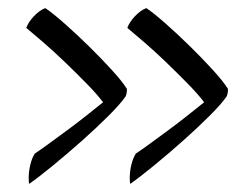

<svg xmlns="http://www.w3.org/2000/svg" viewBox="-20 -496 624 475"><path d="M66 -116Q84 -128 105 -143.5Q126 -159 148.5 -175.5Q171 -192 193 -209.5Q215 -227 235 -243Q220 -263 194.5 -289Q169 -315 141.5 -341.5Q114 -368 88 -390.5Q62 -413 45 -427Q50 -441 63.5 -455.5Q77 -470 92 -476Q110 -464 140 -437.5Q170 -411 200.5 -381Q231 -351 257 -322.5Q283 -294 294 -276Q294 -265 291 -258Q279 -240 249 -210Q219 -180 183 -148Q147 -116 111 -86.5Q75 -57 52 -41Q51 -46 51 -56Q51 -72 55 -88.5Q59 -105 66 -116ZM316 -116Q334 -128 355 -143.5Q376 -159 398.5 -175.5Q421 -192 443 -209.5Q465 -227 485 -243Q470 -263 444.5 -289Q419 -315 391.5 -341.5Q364 -368 338 -390.5Q312 -413 295 -427Q300 -441 313.5 -455.5Q327 -470 342 -476Q360 -464 390 -437.5Q420 -411 450.5 -381Q481 -351 507 -322.5Q533 -294 544 -276Q544 -265 541 -258Q529 -240 499 -210Q469 -180 433 -148Q397 -116 361 -86.5Q325 -57 302 -41Q301 -46 301 -56Q301 -72 305 -88.5Q309 -105 316 -116Z"/></svg>

Font: Gotu
Style: Regular
Weight: 400
Designer: Sarang Kulkarni & Kailash Malviya
Foundry: Ek Type
Version: Version 2.320;hotconv 1.0.109;makeotfexe 2.5.65596; ttfautoh